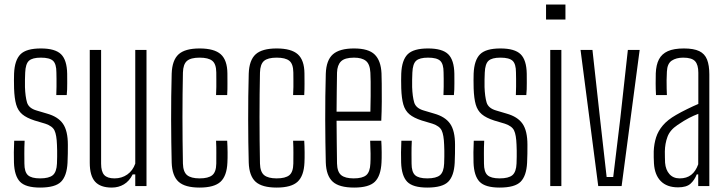

<svg xmlns="http://www.w3.org/2000/svg" viewBox="-20 -820 3203 846"><path d="M156.5 6.5Q93 6.5 68.2 -19.2Q43.5 -45 41.5 -103.5Q41 -127.5 41 -149Q41 -170.5 42.5 -200H88.5Q87 -170 87.2 -144.2Q87.5 -118.5 87.5 -99.5Q87.5 -62.5 103 -48.2Q118.5 -34 156.5 -34Q196 -34 212.8 -48.2Q229.5 -62.5 231 -99.5Q231.5 -115.5 231.8 -129.5Q232 -143.5 231.8 -156.5Q231.5 -169.5 231 -182Q229.5 -225.5 220.2 -245Q211 -264.5 179.5 -275L132.5 -289Q97 -300.5 78 -316.5Q59 -332.5 51.2 -359.5Q43.5 -386.5 42 -430.5Q41.5 -452.5 41.5 -466.2Q41.5 -480 42 -496Q44.5 -555 70.2 -580.8Q96 -606.5 160 -606.5Q223 -606.5 249 -581Q275 -555.5 276 -495Q276 -484 276.2 -454.2Q276.5 -424.5 274 -401H228Q229 -419.5 229 -438Q229 -456.5 229 -472.5Q229 -488.5 228.5 -501Q228.5 -538 213.8 -552Q199 -566 160 -566Q122.5 -566 107.5 -552.2Q92.5 -538.5 91 -500Q90.5 -487.5 90 -469.5Q89.5 -451.5 90 -436Q91.5 -394.5 99 -368.8Q106.5 -343 141.5 -333L187 -319.5Q235.5 -306 257.2 -275Q279 -244 279 -182Q279 -159 278.8 -142.8Q278.5 -126.5 277.5 -102.5Q274.5 -45 249 -19.2Q223.5 6.5 156.5 6.5Z M472.5 6.5Q422.5 6.5 399 -19.5Q375.5 -45.5 375.5 -103V-600H425.5V-99Q425.5 -64 439.2 -49Q453 -34 484.5 -34Q516.5 -34 540.8 -51Q565 -68 576 -99V-600H625.5V0H576V-51.5H564.5Q550 -22 526.2 -7.8Q502.5 6.5 472.5 6.5Z M932 -401Q933 -419.5 933.2 -436.8Q933.5 -454 933.2 -470Q933 -486 933 -501Q932.5 -538.5 915.2 -552.2Q898 -566 859.5 -566Q820.5 -566 803.8 -551.5Q787 -537 786 -500Q785 -453.5 784.5 -404.5Q784 -355.5 784 -304.8Q784 -254 784.5 -202.2Q785 -150.5 786 -99.5Q787 -62.5 804.5 -48.2Q822 -34 859.5 -34Q898 -34 915.2 -48Q932.5 -62 933 -99.5Q933 -123 933.2 -146.5Q933.5 -170 932 -200H981Q982.5 -177 982.8 -149.2Q983 -121.5 982 -103.5Q979.5 -45 951.8 -19.2Q924 6.5 859.5 6.5Q795 6.5 766.8 -19.2Q738.5 -45 736.5 -103.5Q735.5 -145 734.8 -193Q734 -241 734 -292.5Q734 -344 734.5 -395.5Q735 -447 736.5 -495.5Q738.5 -555 767 -580.8Q795.5 -606.5 859.5 -606.5Q924 -606.5 952.8 -580.8Q981.5 -555 982 -496.5Q982 -474.5 982.2 -451Q982.5 -427.5 981 -401Z M1271.5 -401Q1272.5 -419.5 1272.8 -436.8Q1273 -454 1272.8 -470Q1272.5 -486 1272.5 -501Q1272 -538.5 1254.8 -552.2Q1237.5 -566 1199 -566Q1160 -566 1143.2 -551.5Q1126.5 -537 1125.5 -500Q1124.5 -453.5 1124 -404.5Q1123.5 -355.5 1123.5 -304.8Q1123.5 -254 1124 -202.2Q1124.5 -150.5 1125.5 -99.5Q1126.5 -62.5 1144 -48.2Q1161.5 -34 1199 -34Q1237.5 -34 1254.8 -48Q1272 -62 1272.5 -99.5Q1272.5 -123 1272.8 -146.5Q1273 -170 1271.5 -200H1320.5Q1322 -177 1322.2 -149.2Q1322.5 -121.5 1321.5 -103.5Q1319 -45 1291.2 -19.2Q1263.5 6.5 1199 6.5Q1134.5 6.5 1106.2 -19.2Q1078 -45 1076 -103.5Q1075 -145 1074.2 -193Q1073.5 -241 1073.5 -292.5Q1073.5 -344 1074 -395.5Q1074.5 -447 1076 -495.5Q1078 -555 1106.5 -580.8Q1135 -606.5 1199 -606.5Q1263.5 -606.5 1292.2 -580.8Q1321 -555 1321.5 -496.5Q1321.5 -474.5 1321.8 -451Q1322 -427.5 1320.5 -401Z M1540.5 6.5Q1474.5 6.5 1446 -19.5Q1417.5 -45.5 1415.5 -104Q1414.5 -145 1413.8 -193.2Q1413 -241.5 1413 -292.5Q1413 -343.5 1413.5 -395.2Q1414 -447 1415.5 -495Q1417.5 -555 1447 -580.8Q1476.5 -606.5 1540 -606.5Q1604 -606.5 1631.2 -579.5Q1658.5 -552.5 1661 -497Q1661.5 -485.5 1662 -451.5Q1662.5 -417.5 1662.2 -373.2Q1662 -329 1660 -288H1463Q1463 -241.5 1463.8 -194Q1464.5 -146.5 1465 -99.5Q1466 -62.5 1483.5 -48.2Q1501 -34 1538.5 -34Q1577 -34 1593.8 -48.2Q1610.5 -62.5 1612 -99.5Q1613 -114.5 1612.8 -143.5Q1612.5 -172.5 1611 -200H1660Q1661.5 -178.5 1661.8 -149.2Q1662 -120 1661 -104Q1658 -45 1631.8 -19.2Q1605.5 6.5 1540.5 6.5ZM1463 -328H1612Q1613 -361.5 1613.2 -396.8Q1613.5 -432 1613.2 -460Q1613 -488 1612 -500Q1610 -537.5 1592.2 -551.8Q1574.5 -566 1540 -566Q1499 -566 1482.5 -549.5Q1466 -533 1465 -500Q1464.5 -459 1463.8 -416Q1463 -373 1463 -328Z M1862.5 6.5Q1799 6.5 1774.2 -19.2Q1749.5 -45 1747.5 -103.5Q1747 -127.5 1747 -149Q1747 -170.5 1748.5 -200H1794.5Q1793 -170 1793.2 -144.2Q1793.5 -118.5 1793.5 -99.5Q1793.5 -62.5 1809 -48.2Q1824.5 -34 1862.5 -34Q1902 -34 1918.8 -48.2Q1935.5 -62.5 1937 -99.5Q1937.5 -115.5 1937.8 -129.5Q1938 -143.5 1937.8 -156.5Q1937.5 -169.5 1937 -182Q1935.5 -225.5 1926.2 -245Q1917 -264.5 1885.5 -275L1838.5 -289Q1803 -300.5 1784 -316.5Q1765 -332.5 1757.2 -359.5Q1749.5 -386.5 1748 -430.5Q1747.5 -452.5 1747.5 -466.2Q1747.5 -480 1748 -496Q1750.5 -555 1776.2 -580.8Q1802 -606.5 1866 -606.5Q1929 -606.5 1955 -581Q1981 -555.5 1982 -495Q1982 -484 1982.2 -454.2Q1982.5 -424.5 1980 -401H1934Q1935 -419.5 1935 -438Q1935 -456.5 1935 -472.5Q1935 -488.5 1934.5 -501Q1934.5 -538 1919.8 -552Q1905 -566 1866 -566Q1828.5 -566 1813.5 -552.2Q1798.5 -538.5 1797 -500Q1796.5 -487.5 1796 -469.5Q1795.5 -451.5 1796 -436Q1797.5 -394.5 1805 -368.8Q1812.5 -343 1847.5 -333L1893 -319.5Q1941.5 -306 1963.2 -275Q1985 -244 1985 -182Q1985 -159 1984.8 -142.8Q1984.5 -126.5 1983.5 -102.5Q1980.5 -45 1955 -19.2Q1929.5 6.5 1862.5 6.5Z M2181.5 6.5Q2118 6.5 2093.2 -19.2Q2068.5 -45 2066.5 -103.5Q2066 -127.5 2066 -149Q2066 -170.5 2067.5 -200H2113.5Q2112 -170 2112.2 -144.2Q2112.5 -118.5 2112.5 -99.5Q2112.5 -62.5 2128 -48.2Q2143.5 -34 2181.5 -34Q2221 -34 2237.8 -48.2Q2254.5 -62.5 2256 -99.5Q2256.5 -115.5 2256.8 -129.5Q2257 -143.5 2256.8 -156.5Q2256.5 -169.5 2256 -182Q2254.5 -225.5 2245.2 -245Q2236 -264.5 2204.5 -275L2157.5 -289Q2122 -300.5 2103 -316.5Q2084 -332.5 2076.2 -359.5Q2068.5 -386.5 2067 -430.5Q2066.5 -452.5 2066.5 -466.2Q2066.5 -480 2067 -496Q2069.5 -555 2095.2 -580.8Q2121 -606.5 2185 -606.5Q2248 -606.5 2274 -581Q2300 -555.5 2301 -495Q2301 -484 2301.2 -454.2Q2301.5 -424.5 2299 -401H2253Q2254 -419.5 2254 -438Q2254 -456.5 2254 -472.5Q2254 -488.5 2253.5 -501Q2253.5 -538 2238.8 -552Q2224 -566 2185 -566Q2147.5 -566 2132.5 -552.2Q2117.5 -538.5 2116 -500Q2115.5 -487.5 2115 -469.5Q2114.5 -451.5 2115 -436Q2116.5 -394.5 2124 -368.8Q2131.5 -343 2166.5 -333L2212 -319.5Q2260.5 -306 2282.2 -275Q2304 -244 2304 -182Q2304 -159 2303.8 -142.8Q2303.5 -126.5 2302.5 -102.5Q2299.5 -45 2274 -19.2Q2248.5 6.5 2181.5 6.5Z M2386 -734V-800H2471.5V-734ZM2404.5 0V-600H2453.5V0Z M2616 0 2538 -600H2590.5L2624 -296.5L2653 -40H2682L2713 -296.5L2746.5 -600H2798.5L2719 0Z M2967.5 5.5Q2918.5 5.5 2891.5 -22Q2864.5 -49.5 2861.5 -100Q2861 -115 2860.5 -126.8Q2860 -138.5 2860.5 -153.5Q2862 -187 2871 -215Q2880 -243 2900.8 -267.5Q2921.5 -292 2959 -313.5Q2980.5 -326 3007.5 -339.2Q3034.5 -352.5 3057 -362V-499.5Q3057 -535 3042.5 -550.5Q3028 -566 2990.5 -566Q2959.5 -566 2939.8 -552.8Q2920 -539.5 2918.5 -504.5Q2917.5 -485.5 2917.2 -466.2Q2917 -447 2917.5 -430.2Q2918 -413.5 2918.5 -401H2870.5Q2869 -429 2869 -452.5Q2869 -476 2869.5 -497Q2871 -534.5 2883.5 -558.5Q2896 -582.5 2922.5 -594.5Q2949 -606.5 2993.5 -606.5Q3036.5 -606.5 3061 -594.8Q3085.5 -583 3095.5 -557.5Q3105.5 -532 3105.5 -492V0H3056.5V-51.5H3050Q3040 -26 3022.2 -10.2Q3004.5 5.5 2967.5 5.5ZM2975 -34Q3005.5 -34 3025.5 -49.5Q3045.5 -65 3056.5 -96L3057 -318.5Q3037 -311 3016 -300.2Q2995 -289.5 2965 -269Q2932 -247 2921 -217Q2910 -187 2909.5 -152.5Q2909.5 -138.5 2909.8 -125.8Q2910 -113 2910.5 -103Q2913 -71.5 2929.8 -52.8Q2946.5 -34 2975 -34Z"/></svg>

Font: Big Shoulders Text Thin ExtraLight
Style: Regular
Weight: 250
Version: Version 2.002